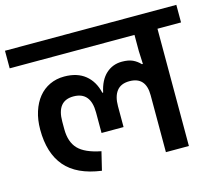

<svg xmlns="http://www.w3.org/2000/svg" viewBox="-121 -825 1088 960"><g transform="rotate(-15 423.5 -345.5)"><path d="M626 -295Q626 -390 541 -390Q497 -390 475.5 -362.5Q454 -335 454 -284V-176H340V-282Q340 -389 251 -389Q165 -389 165 -282V-243Q165 -176 199.5 -140Q234 -104 316 -88L293 7Q167 -10 107.5 -79.5Q48 -149 48 -271Q48 -322 61.5 -364Q75 -406 99 -435.5Q123 -465 157 -481Q191 -497 232 -497Q299 -497 340.5 -463.5Q382 -430 396 -369H400Q413 -431 447.5 -462.5Q482 -494 530 -494Q564 -494 585.5 -484Q607 -474 624 -456H629L626 -523V-607H-20V-698H867V-607H745V0H626Z"/></g></svg>

Font: IBM Plex Sans Devanagari SemiBold
Style: Regular
Weight: 600
Designer: Mike Abbink, Paul van der Laan, Pieter van Rosmalen, Erin McLaughlin
Foundry: Bold Monday
Version: Version 1.1